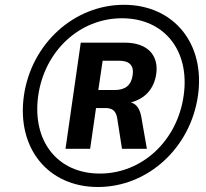

<svg xmlns="http://www.w3.org/2000/svg" viewBox="-20 -749 835 780"><path d="M377.9 10.7C580.6 10.7 753.9 -147.9 784.2 -360.4C814.5 -571.8 686 -729.5 483.4 -729.5C281.2 -729.5 107.4 -571.8 77.1 -360.4C46.9 -147.5 174.8 10.7 377.9 10.7ZM346.2 -144.5 370.1 -310.1H407.7C434.1 -310.1 449.7 -300.8 455.6 -272L475.6 -144.5H576.7L556.2 -261.7C550.3 -305.7 536.1 -325.7 511.7 -333C568.8 -347.7 606 -387.7 614.7 -448.7C625.5 -523.9 579.6 -575.7 487.3 -575.7H308.1L246.1 -144.5ZM385.7 -43.9C212.9 -43.9 109.4 -176.8 135.3 -360.4C161.1 -542 303.2 -674.8 475.6 -674.8C647.5 -674.8 752.4 -543 726.1 -360.4C700.2 -176.8 557.1 -43.9 385.7 -43.9ZM397 -502.4H463.4C504.9 -502.4 524.9 -483.9 519 -443.8C513.2 -402.3 488.8 -383.3 445.8 -383.3H379.4Z"/></svg>

Font: Winston SemiBold
Style: Italic
Weight: 600
Italic angle: -8.13011°
Designer: Vernon Adams, Kim Jin-seong, David Berlow, Cristiano Sobral
Foundry: The Winston Project Authors
Version: Version 3.004